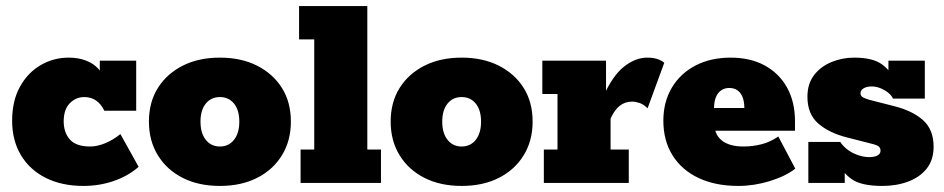

<svg xmlns="http://www.w3.org/2000/svg" viewBox="-20 -603 3113 633"><path d="M255 10Q184 10 131 -16.5Q78 -43 49 -91.5Q20 -140 20 -205Q20 -270 45.5 -316.5Q71 -363 113.5 -388Q156 -413 207 -413Q238 -413 263 -403.5Q288 -394 304 -376.5Q320 -359 323 -336H309V-403H429V-238H324Q302 -283 258 -283Q230 -283 210 -262.5Q190 -242 190 -203Q190 -166 210.5 -143Q231 -120 277 -120Q300 -120 326 -130.5Q352 -141 377 -161L437 -53Q403 -23 355.5 -6.5Q308 10 255 10Z M705 10Q635 10 582.5 -16.5Q530 -43 500.5 -91Q471 -139 471 -202Q471 -266 500.5 -313Q530 -360 582.5 -386.5Q635 -413 705 -413Q775 -413 827.5 -386.5Q880 -360 909.5 -313Q939 -266 939 -202Q939 -139 909.5 -91Q880 -43 827.5 -16.5Q775 10 705 10ZM705 -120Q734 -120 751.5 -142Q769 -164 769 -202Q769 -240 751.5 -261.5Q734 -283 705 -283Q676 -283 658.5 -261.5Q641 -240 641 -202Q641 -164 658.5 -142Q676 -120 705 -120Z M971 0V-110H1016V-473H966V-583H1191V-110H1236V0Z M1502 10Q1432 10 1379.5 -16.5Q1327 -43 1297.5 -91Q1268 -139 1268 -202Q1268 -266 1297.5 -313Q1327 -360 1379.5 -386.5Q1432 -413 1502 -413Q1572 -413 1624.5 -386.5Q1677 -360 1706.5 -313Q1736 -266 1736 -202Q1736 -139 1706.5 -91Q1677 -43 1624.5 -16.5Q1572 10 1502 10ZM1502 -120Q1531 -120 1548.5 -142Q1566 -164 1566 -202Q1566 -240 1548.5 -261.5Q1531 -283 1502 -283Q1473 -283 1455.5 -261.5Q1438 -240 1438 -202Q1438 -164 1455.5 -142Q1473 -120 1502 -120Z M1773 0V-110H1818V-293H1768V-403H1978V-268L1969 -285Q2000 -354 2037.5 -383.5Q2075 -413 2114 -413Q2150 -413 2170 -396L2115 -246Q2102 -259 2088.5 -263.5Q2075 -268 2064 -268Q2041 -268 2023.5 -254.5Q2006 -241 1993 -212V-110H2053V0Z M2414 10Q2339 10 2283.5 -16Q2228 -42 2197.5 -90.5Q2167 -139 2167 -205Q2167 -267 2195 -314Q2223 -361 2273 -387Q2323 -413 2389 -413Q2454 -413 2501.5 -387Q2549 -361 2575 -314Q2601 -267 2601 -203V-172H2256V-247H2434Q2434 -268 2428 -283Q2422 -298 2411 -305.5Q2400 -313 2384 -313Q2369 -313 2357.5 -305Q2346 -297 2340 -282Q2334 -267 2334 -244V-203Q2334 -161 2359 -140.5Q2384 -120 2431 -120Q2462 -120 2491 -127.5Q2520 -135 2546 -153L2602 -47Q2570 -22 2518 -6Q2466 10 2414 10Z M2889 10Q2820 10 2788.5 -12Q2757 -34 2749 -62L2765 -70V0H2645V-135H2750Q2761 -119 2776.5 -108Q2792 -97 2810.5 -91Q2829 -85 2846 -85Q2863 -85 2873 -90.5Q2883 -96 2883 -106Q2883 -115 2877 -120Q2871 -125 2854 -129L2772 -150Q2713 -165 2677.5 -196Q2642 -227 2642 -284Q2642 -327 2664 -355.5Q2686 -384 2721.5 -398.5Q2757 -413 2796 -413Q2857 -413 2887.5 -391Q2918 -369 2925 -341L2909 -343V-403H3029V-278H2924Q2919 -289 2907.5 -298Q2896 -307 2882 -312.5Q2868 -318 2854 -318Q2838 -318 2827.5 -312Q2817 -306 2817 -295Q2817 -288 2823 -283.5Q2829 -279 2846 -274L2928 -253Q2988 -238 3023 -207Q3058 -176 3058 -119Q3058 -76 3035.5 -47.5Q3013 -19 2974.5 -4.5Q2936 10 2889 10Z"/></svg>

Font: Rokkitt SemiBold Black
Style: Regular
Weight: 900
Version: Version 3.103